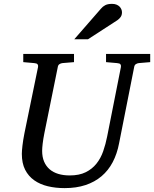

<svg xmlns="http://www.w3.org/2000/svg" viewBox="-20 -947 789 983"><path d="M690.9 -624Q682.1 -623 675.3 -618.4Q668.5 -613.8 667 -604L589.8 -213.9Q579.6 -159.7 557.1 -116.9Q534.7 -74.2 499.8 -44.7Q464.8 -15.1 417.7 0.5Q370.6 16.1 311 16.1Q264.6 16.1 224.9 6.6Q185.1 -2.9 155.3 -23.9Q125.5 -44.9 108.6 -78.1Q91.8 -111.3 91.8 -159.2Q91.8 -174.3 95 -201.7Q98.1 -229 105 -264.2L174.8 -604Q176.3 -612.3 172.4 -617.7Q168.5 -623 154.8 -624L99.1 -628.9V-670.9H358.9V-628.9L299.8 -624Q291 -623 284.2 -618.4Q277.3 -613.8 275.9 -604L207 -264.2Q201.2 -234.9 198.5 -211.7Q195.8 -188.5 195.8 -174.8Q195.8 -143.1 205.8 -119.6Q215.8 -96.2 234.1 -80.3Q252.4 -64.5 278.6 -56.6Q304.7 -48.8 336.9 -48.8Q385.7 -48.8 418.7 -65.2Q451.7 -81.5 473.6 -108.9Q495.6 -136.2 508.3 -172.6Q521 -209 528.8 -249L599.1 -604Q600.6 -612.3 596.7 -617.7Q592.8 -623 579.1 -624L522.9 -628.9V-670.9H749V-628.9ZM604.5 -884.3Q604.5 -870.1 598.1 -860.6Q591.8 -851.1 580.6 -843.3L430.7 -746.1H360.4L496.6 -902.3Q501.5 -908.2 506.8 -912.6Q512.2 -917 518.8 -920.4Q525.4 -923.8 533.9 -925.5Q542.5 -927.2 553.7 -927.2Q566.9 -927.2 576.4 -923.3Q585.9 -919.4 592 -913.3Q598.1 -907.2 601.3 -899.4Q604.5 -891.6 604.5 -884.3Z"/></svg>

Font: Charis SIL Viet
Style: Italic
Weight: 400
Italic angle: -11°
Foundry: SIL International
Version: Version 5.000